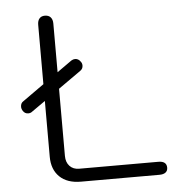

<svg xmlns="http://www.w3.org/2000/svg" viewBox="-51 -760 777 809"><g transform="rotate(-5 337.0 -355.0)"><path d="M626 -27Q626 -14 617 -7Q608 0 591 0H259Q201 0 169 -31Q137 -62 137 -116V-352L80 -312Q73 -306 63 -306Q49 -306 41 -318Q35 -327 35 -336Q35 -352 47 -359L137 -423V-674Q137 -691 145 -700.5Q153 -710 168 -710Q184 -710 192.5 -700.5Q201 -691 201 -674V-468L263 -512Q271 -517 279 -517Q293 -517 302 -504Q308 -497 308 -487Q308 -473 296 -465L201 -398V-114Q201 -87 216 -71Q231 -55 256 -55H591Q626 -55 626 -27Z"/></g></svg>

Font: Kodchasan Light
Style: Regular
Weight: 300
Version: Version 1.000; ttfautohint (v1.6)